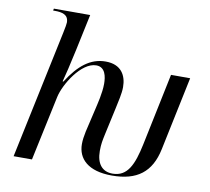

<svg xmlns="http://www.w3.org/2000/svg" viewBox="-83 -854 1049 958"><g transform="rotate(10 441.0 -375.0)"><path d="M543 10C670 10 741 -43 766 -163L844 -536H747L671 -171C649 -66 621 0 545 0C492 0 463 -36 463 -101C463 -138 468 -157 473 -182L504 -324C511 -358 522 -401 522 -434C522 -493 494 -545 415 -545C338 -545 280 -498 224 -410H220C227 -435 244 -505 259 -576L298 -760H114L112 -750H120C158 -750 190 -743 190 -703C190 -697 187 -677 181 -650L44 0H137L207 -329C221 -394 296 -518 372 -518C418 -518 426 -470 426 -434C426 -387 411 -330 405 -303L377 -183C372 -159 369 -139 369 -119C369 -45 422 10 543 10Z"/></g></svg>

Font: Noto Serif Display
Style: Italic
Weight: 400
Italic angle: -12°
Designer: Monotype Design Team
Foundry: Monotype Imaging Inc.
Version: Version 2.009